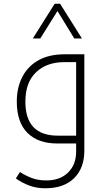

<svg xmlns="http://www.w3.org/2000/svg" viewBox="-20 -769 557 1029"><path d="M223 240Q175 240 135.5 225Q96 210 65 187L87 153Q120 174 153 186Q186 198 228 198Q302 198 345 155.5Q388 113 388 44V0H287Q184 0 127 -57Q70 -114 70 -225Q70 -299 99.5 -356.5Q129 -414 186 -446Q243 -478 326 -478H432V38Q432 132 377 186Q322 240 223 240ZM388 -42V-436H325Q230 -436 173 -381.5Q116 -327 116 -224Q116 -42 290 -42ZM156 -563 273 -749H302L419 -563H378L288 -710L196 -563Z"/></svg>

Font: Noto Kufi Arabic ExtraLight
Style: Regular
Weight: 200
Designer: Monotype Design Team, David Williams, Khaled Hosny
Foundry: Google LLC
Version: Version 2.109; ttfautohint (v1.8.4.7-5d5b)